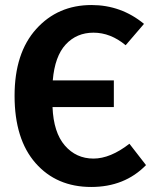

<svg xmlns="http://www.w3.org/2000/svg" viewBox="-20 -728 612 764"><path d="M495 -156 561 -71Q476 16 343 16Q205 16 121.5 -79Q38 -174 38 -347Q38 -517 124 -612.5Q210 -708 344 -708Q462 -708 553 -633L480 -548Q420 -598 352 -598Q285 -598 241.5 -551Q198 -504 190 -408H433V-302H189Q193 -201 238 -149Q283 -97 352 -97Q419 -97 495 -156Z"/></svg>

Font: FiraSans
Style: Regular
Weight: 600
Designer: Carrois Corporate & Edenspiekermann AG
Foundry: Carrois Corporate GbR & Edenspiekermann AG
Version: Version 3.106;PS 003.106;hotconv 1.0.70;makeotf.lib2.5.58329